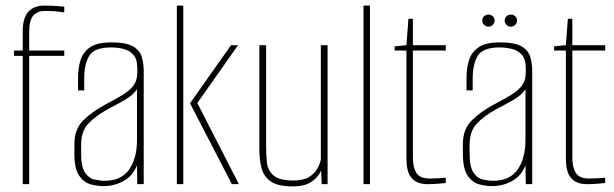

<svg xmlns="http://www.w3.org/2000/svg" viewBox="-20 -656 2186 684"><path d="M61 0V-457H30V-476H61V-546Q61 -567 65.5 -584Q70 -601 79.5 -612.5Q89 -624 103.5 -630Q118 -636 137 -636Q150 -636 163.5 -635.5Q177 -635 189.5 -634Q202 -633 209 -632V-612Q196 -614 180 -615.5Q164 -617 141 -617Q113 -617 98.5 -600.5Q84 -584 84 -541V-476H209V-457H84V0Z M349 7Q328 7 304 1Q280 -5 262.5 -29.5Q245 -54 245 -108V-143Q245 -196 277 -227.5Q309 -259 358 -285Q394 -304 418.5 -319Q443 -334 456 -352Q469 -370 469 -397V-414Q469 -445 455.5 -460.5Q442 -476 420.5 -481.5Q399 -487 376 -487Q317 -487 298.5 -458Q280 -429 280 -376V-334H258V-378Q258 -415 267.5 -443.5Q277 -472 302.5 -488.5Q328 -505 376 -505Q429 -505 453.5 -491Q478 -477 485 -453.5Q492 -430 492 -403V0H469L468 -67Q453 -29 420 -11Q387 7 349 7ZM353 -12Q412 -12 440 -52Q468 -92 468 -157V-338Q454 -317 424.5 -300Q395 -283 364 -267Q319 -242 294 -215Q269 -188 269 -140V-110Q269 -62 282.5 -41.5Q296 -21 316 -16.5Q336 -12 353 -12Z M806 0 657 -288 803 -495H828L683 -289L831 0ZM610 0V-636H633V0Z M1023 8Q967 8 942 -11.5Q917 -31 910.5 -61.5Q904 -92 904 -123V-495H928V-132Q928 -104 931 -76.5Q934 -49 954.5 -31Q975 -13 1025 -13Q1061 -13 1081 -25.5Q1101 -38 1110.5 -55.5Q1120 -73 1123 -87V-495H1147V0H1126L1124 -49Q1116 -28 1092 -10Q1068 8 1023 8Z M1275 0V-636H1298V0Z M1504 0Q1483 0 1468.5 -6Q1454 -12 1445 -23.5Q1436 -35 1432 -51.5Q1428 -68 1428 -90V-476H1386V-491L1428 -495L1435 -589H1451V-495H1568V-476H1451V-94Q1451 -61 1463 -40.5Q1475 -20 1512 -20Q1527 -20 1542.5 -21Q1558 -22 1568 -23V-4Q1557 -3 1540 -1.5Q1523 0 1504 0Z M1733 7Q1712 7 1688 1Q1664 -5 1646.5 -29.5Q1629 -54 1629 -108V-143Q1629 -196 1661 -227.5Q1693 -259 1742 -285Q1778 -304 1802.5 -319Q1827 -334 1840 -352Q1853 -370 1853 -397V-414Q1853 -445 1839.5 -460.5Q1826 -476 1804.5 -481.5Q1783 -487 1760 -487Q1701 -487 1682.5 -458Q1664 -429 1664 -376V-334H1642V-378Q1642 -415 1651.5 -443.5Q1661 -472 1686.5 -488.5Q1712 -505 1760 -505Q1813 -505 1837.5 -491Q1862 -477 1869 -453.5Q1876 -430 1876 -403V0H1853L1852 -67Q1837 -29 1804 -11Q1771 7 1733 7ZM1737 -12Q1796 -12 1824 -52Q1852 -92 1852 -157V-338Q1838 -317 1808.5 -300Q1779 -283 1748 -267Q1703 -242 1678 -215Q1653 -188 1653 -140V-110Q1653 -62 1666.5 -41.5Q1680 -21 1700 -16.5Q1720 -12 1737 -12ZM1720 -561Q1711 -561 1704.5 -567.5Q1698 -574 1698 -583Q1698 -592 1704.5 -598Q1711 -604 1720 -604Q1729 -604 1735.5 -598Q1742 -592 1742 -583Q1742 -574 1735.5 -567.5Q1729 -561 1720 -561ZM1800 -561Q1791 -561 1784.5 -567.5Q1778 -574 1778 -583Q1778 -592 1784.5 -598Q1791 -604 1800 -604Q1809 -604 1815.5 -598Q1822 -592 1822 -583Q1822 -574 1815.5 -567.5Q1809 -561 1800 -561Z M2072 0Q2051 0 2036.5 -6Q2022 -12 2013 -23.5Q2004 -35 2000 -51.5Q1996 -68 1996 -90V-476H1954V-491L1996 -495L2003 -589H2019V-495H2136V-476H2019V-94Q2019 -61 2031 -40.5Q2043 -20 2080 -20Q2095 -20 2110.5 -21Q2126 -22 2136 -23V-4Q2125 -3 2108 -1.5Q2091 0 2072 0Z"/></svg>

Font: Alumni Sans Thin
Style: Regular
Weight: 100
Designer: Robert E. Leuschke
Foundry: Robert E. Leuschke
Version: Version 1.018